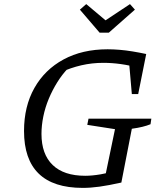

<svg xmlns="http://www.w3.org/2000/svg" viewBox="-20 -906 780 935"><path d="M383 9Q240 9 168.5 -60.5Q97 -130 97 -268Q97 -388 147.5 -477.5Q198 -567 289.5 -616.5Q381 -666 504 -666Q531 -666 562 -663.5Q593 -661 626 -655.5Q659 -650 692 -643L654 -576Q611 -588 568 -594Q525 -600 483 -600Q428 -600 376 -588Q324 -576 274 -553L312 -574Q283 -544 259 -505.5Q235 -467 217.5 -425Q200 -383 191 -339Q182 -295 182 -254Q182 -155 236.5 -102.5Q291 -50 395 -50Q462 -50 560 -78L571 -17Q508 -3 464.5 3Q421 9 383 9ZM486 -17 540 -277 405 -298 411 -328H717L713 -301Q696 -294 673.5 -288.5Q651 -283 622 -279L571 -17ZM622 -448 605 -643H692L653 -448ZM465 -747 369 -859 400 -886 494 -807 613 -886 637 -859 510 -747Z"/></svg>

Font: Piazzolla Thin
Style: Italic
Weight: 400
Italic angle: -11.3°
Version: Version 2.005